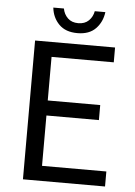

<svg xmlns="http://www.w3.org/2000/svg" viewBox="-56 -861 635 904"><g transform="rotate(5 261.0 -409.0)"><path d="M87 0V-656H465V-586H171V-380H419V-309H171V-71H475V0ZM159 -818H209Q214 -791 232.5 -773Q251 -755 282 -755Q313 -755 331.5 -773Q350 -791 355 -818H405Q399 -771 368.5 -739.5Q338 -708 282 -708Q226 -708 195 -739.5Q164 -771 159 -818Z"/></g></svg>

Font: RibengUni
Style: Regular
Weight: 400
Designer: (1) Dr. Andrew Glass (Senior Program Manager at Microsoft Corporation)
(2) Bivuti Chakma (Chakma Font Designer & Keyboar
Foundry: Bivuti Chakma
Version: Version 2.2022; Updated on: 03 June 2022; Friday